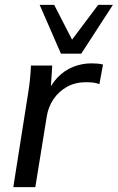

<svg xmlns="http://www.w3.org/2000/svg" viewBox="-20 -774 487 794"><path d="M35 0 95 -380Q100 -410 103.5 -441.5Q107 -473 108 -503H196L188 -377L171 -376Q188 -422 217 -452.5Q246 -483 282.5 -497.5Q319 -512 358 -512Q371 -512 383 -511Q395 -510 406 -507L391 -426Q378 -431 365 -432.5Q352 -434 335 -434Q291 -434 257 -415Q223 -396 201 -363.5Q179 -331 173 -290L126 0ZM232 -552 144 -754H204L278 -610L386 -754H447L316 -552Z"/></svg>

Font: Mulish ExtraLight Medium
Style: Italic
Weight: 500
Italic angle: -9°
Version: Version 3.603